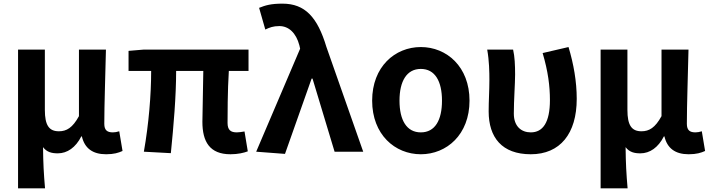

<svg xmlns="http://www.w3.org/2000/svg" viewBox="-20 -832 3899 1053"><path d="M79 201H227C220 120 217 66 216 -25C237 3 265 9 297 9C349 9 395 -23 426 -84H429C444 -19 488 14 562 14C605 14 630 6 652 -4L634 -112C622 -108 609 -106 599 -106C569 -106 552 -117 552 -153C552 -257 558 -424 561 -560H413V-195C378 -131 345 -112 303 -112C249 -112 226 -145 226 -229V-560H79Z M1244 14C1285 14 1318 6 1339 -2L1321 -111C1304 -108 1289 -106 1279 -106C1246 -106 1228 -118 1228 -158C1228 -191 1228 -337 1235 -443H1343V-560H768L685 -553V-443H809C809 -312 796 -153 769 0L917 8C932 -141 946 -303 946 -443H1095C1094 -342 1090 -204 1090 -164C1090 -55 1130 14 1244 14Z M1543 12 1689 -401H1694L1815 0H1972L1770 -575C1721 -738 1653 -812 1529 -812C1466 -812 1436 -803 1401 -789L1435 -670C1458 -681 1478 -689 1512 -689C1563 -689 1604 -652 1622 -583L1626 -565L1385 0Z M2288 14C2430 14 2555 -94 2555 -280C2555 -466 2430 -574 2288 -574C2146 -574 2021 -466 2021 -280C2021 -94 2146 14 2288 14ZM2288 -106C2210 -106 2171 -173 2171 -280C2171 -386 2210 -454 2288 -454C2366 -454 2404 -386 2404 -280C2404 -173 2366 -106 2288 -106Z M2891 14C3052 14 3143 -99 3143 -290C3143 -385 3126 -481 3098 -574L2956 -541C2986 -440 2996 -359 2996 -283C2996 -160 2957 -106 2891 -106C2840 -106 2798 -138 2798 -209C2798 -282 2805 -373 2805 -423C2805 -475 2803 -521 2794 -560H2652C2663 -499 2664 -437 2664 -393C2664 -335 2660 -278 2660 -221C2660 -78 2733 14 2891 14Z M3274 201H3422C3415 120 3412 66 3411 -25C3432 3 3460 9 3492 9C3544 9 3590 -23 3621 -84H3624C3639 -19 3683 14 3757 14C3800 14 3825 6 3847 -4L3829 -112C3817 -108 3804 -106 3794 -106C3764 -106 3747 -117 3747 -153C3747 -257 3753 -424 3756 -560H3608V-195C3573 -131 3540 -112 3498 -112C3444 -112 3421 -145 3421 -229V-560H3274Z"/></svg>

Font: DAIFUKU Sans JP
Style: Bold
Weight: 700
Designer: Original font ‘Source Han Sans JP’ : Ryoko NISHIZUKA  (kana, bopomofo & ideographs); Paul D. Hunt (Latin, Greek & Cyrill
Foundry: Daifuku
Version: Version 1.001